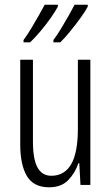

<svg xmlns="http://www.w3.org/2000/svg" viewBox="-20 -786 472 816"><path d="M364 -532V0H322L317 -92H313Q299 -50 269.5 -20Q240 10 189 10Q123 10 94.5 -37.5Q66 -85 66 -173V-532H120V-185Q120 -109 139.5 -74Q159 -39 198 -39Q254 -39 282.5 -88Q311 -137 311 -240V-532ZM353 -758Q344 -740 323 -711Q302 -682 278.5 -653Q255 -624 236 -606H207V-616Q223 -637 240.5 -666Q258 -695 273.5 -722.5Q289 -750 297 -766H353ZM226 -758Q216 -739 196.5 -711Q177 -683 153 -654.5Q129 -626 108 -606H80V-616Q97 -639 114 -667.5Q131 -696 146 -722.5Q161 -749 170 -766H226Z"/></svg>

Font: Noto Sans Malayalam ExtraCondensed Light
Style: Regular
Weight: 300
Width: 2
Designer: Jelle Bosma - Monotype Design Team
Foundry: Monotype Imaging Inc.
Version: Version 2.104; ttfautohint (v1.8.4.7-5d5b)